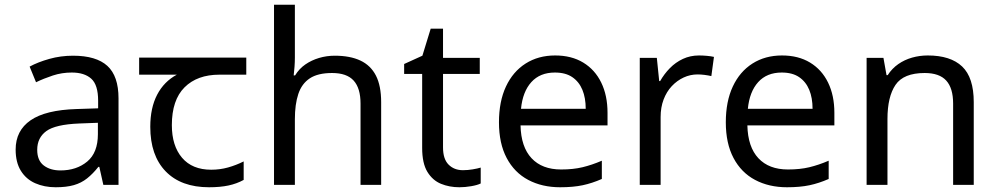

<svg xmlns="http://www.w3.org/2000/svg" viewBox="-20 -780 4209 810"><path d="M288 -545Q386 -545 433 -502Q480 -459 480 -365V0H416L399 -76H395Q372 -47 347.5 -27.5Q323 -8 291.5 1Q260 10 215 10Q167 10 128.5 -7Q90 -24 68 -59.5Q46 -95 46 -149Q46 -229 109 -272.5Q172 -316 303 -320L394 -323V-355Q394 -422 365 -448Q336 -474 283 -474Q241 -474 203 -461.5Q165 -449 132 -433L105 -499Q140 -518 188 -531.5Q236 -545 288 -545ZM314 -259Q214 -255 175.5 -227Q137 -199 137 -148Q137 -103 164.5 -82Q192 -61 235 -61Q303 -61 348 -98.5Q393 -136 393 -214V-262Z M862 10Q744 10 679 -57Q614 -124 614 -245Q614 -325 643 -380.5Q672 -436 726 -465H567V-537H1019V-465H906Q812 -465 758.5 -411.5Q705 -358 705 -252Q705 -165 748 -114.5Q791 -64 871 -64Q908 -64 942 -73.5Q976 -83 1008 -99V-21Q979 -5 944 2.5Q909 10 862 10Z M1224 -537Q1224 -518 1222.5 -498Q1221 -478 1219 -462H1225Q1242 -490 1268 -508Q1294 -526 1326 -535.5Q1358 -545 1392 -545Q1457 -545 1500.5 -524.5Q1544 -504 1566 -461Q1588 -418 1588 -349V0H1501V-343Q1501 -408 1472 -440Q1443 -472 1381 -472Q1321 -472 1287 -449.5Q1253 -427 1238.5 -383.5Q1224 -340 1224 -277V0H1136V-760H1224Z M1933 -62Q1953 -62 1974 -65.5Q1995 -69 2008 -73V-6Q1994 1 1968 5.5Q1942 10 1918 10Q1876 10 1840.5 -4.5Q1805 -19 1783 -55Q1761 -91 1761 -156V-468H1685V-510L1762 -545L1797 -659H1849V-536H2004V-468H1849V-158Q1849 -109 1872.5 -85.5Q1896 -62 1933 -62Z M2322 -546Q2391 -546 2440.5 -516Q2490 -486 2516.5 -431.5Q2543 -377 2543 -304V-251H2176Q2178 -160 2222.5 -112.5Q2267 -65 2347 -65Q2398 -65 2437.5 -74.5Q2477 -84 2519 -102V-25Q2478 -7 2438 1.5Q2398 10 2343 10Q2267 10 2208.5 -21Q2150 -52 2117.5 -113.5Q2085 -175 2085 -264Q2085 -352 2114.5 -415Q2144 -478 2197.5 -512Q2251 -546 2322 -546ZM2321 -474Q2258 -474 2221.5 -433.5Q2185 -393 2178 -321H2451Q2451 -367 2437 -401Q2423 -435 2394.5 -454.5Q2366 -474 2321 -474Z M2929 -546Q2944 -546 2961.5 -544.5Q2979 -543 2992 -540L2981 -459Q2968 -462 2952.5 -464Q2937 -466 2923 -466Q2892 -466 2864 -453Q2836 -440 2814 -416.5Q2792 -393 2779.5 -360Q2767 -327 2767 -286V0H2679V-536H2751L2761 -438H2765Q2782 -468 2806 -492.5Q2830 -517 2861 -531.5Q2892 -546 2929 -546Z M3279 -546Q3348 -546 3397.5 -516Q3447 -486 3473.5 -431.5Q3500 -377 3500 -304V-251H3133Q3135 -160 3179.5 -112.5Q3224 -65 3304 -65Q3355 -65 3394.5 -74.5Q3434 -84 3476 -102V-25Q3435 -7 3395 1.5Q3355 10 3300 10Q3224 10 3165.5 -21Q3107 -52 3074.5 -113.5Q3042 -175 3042 -264Q3042 -352 3071.5 -415Q3101 -478 3154.5 -512Q3208 -546 3279 -546ZM3278 -474Q3215 -474 3178.5 -433.5Q3142 -393 3135 -321H3408Q3408 -367 3394 -401Q3380 -435 3351.5 -454.5Q3323 -474 3278 -474Z M3894 -546Q3990 -546 4039 -499.5Q4088 -453 4088 -349V0H4001V-343Q4001 -408 3972 -440Q3943 -472 3881 -472Q3792 -472 3758 -422Q3724 -372 3724 -278V0H3636V-536H3707L3720 -463H3725Q3743 -491 3769.5 -509.5Q3796 -528 3828 -537Q3860 -546 3894 -546Z"/></svg>

Font: ubangla85
Style: Book
Weight: 400
Designer: Jelle Bosma - Monotype Design Team
Foundry: Monotype Imaging Inc.
Version: Version 2.003